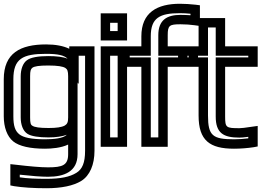

<svg xmlns="http://www.w3.org/2000/svg" viewBox="-22 -755 1389 1020"><path d="M-2 -334V-137C-2 -79 16 -30 48 -4C80 22 139 35 217 35C252 35 302 31 340 13V64C340 123 310 134 233 134C193 134 137 129 61 120L33 117V145V209V230L53 234C97 241 155 245 225 245C304 245 368 232 410 206C455 178 480 120 480 46V-484V-509H455H371H346V-496C315 -511 273 -519 223 -519C86 -519 -2 -473 -2 -334ZM340 -131C340 -105 335 -96 322 -88C305 -79 279 -75 236 -75C188 -75 162 -79 150 -87C141 -92 138 -102 138 -131V-350C138 -378 141 -388 150 -395C161 -403 186 -407 234 -407C285 -407 312 -402 325 -394C336 -387 340 -377 340 -350V-131ZM337 -443C314 -453 278 -457 234 -457C181 -457 141 -450 121 -435C99 -419 88 -386 88 -350V-131C88 -93 100 -59 124 -44C144 -31 184 -25 236 -25C275 -25 309 -30 333 -39C314 -20 264 -15 217 -15C145 -15 102 -24 80 -42C58 -60 49 -87 49 -137V-334C49 -443 98 -469 223 -469C286 -469 320 -461 337 -443ZM390 -131V-177V-318L392 -311L396 -312V-437V-459H430V46C430 110 415 144 384 163C349 185 299 195 225 195C167 195 121 193 83 187V173C146 180 197 184 233 184C319 184 390 157 390 64V-52V-131Z M653 -565V-659V-684H628H538H513V-659V-565V-540H538H628H653V-565ZM603 -590H563V-634H603V-590ZM653 0V-484V-509H628H538H513V-484V0V25H538H628H653V0ZM603 -25H563V-459H603V-25Z M937 -626C964 -626 989 -624 1011 -621L1040 -617V-646V-705V-727L1017 -730C989 -733 960 -735 934 -735C813 -735 729 -689 729 -562V-509H642H617V-484V-425V-400H642H729V0V25H754H844H869V0V-400H1005H1030V-425V-484V-509H1005H869V-568C869 -620 878 -626 937 -626ZM937 -676C864 -676 819 -648 819 -568V-484V-459H844H980V-450H844H819V-425V-25H779V-425V-450H754H667V-459H754H779V-484V-562C779 -660 826 -685 934 -685C952 -685 970 -684 990 -682V-674C973 -675 955 -676 937 -676Z M1174 -136V-400H1322H1347V-425V-484V-509H1322H1174V-634V-659H1149H1058H1033V-634V-509H949H924V-484V-425V-400H949H1033V-141C1033 -9 1092 35 1221 35C1257 35 1293 32 1326 27L1347 23V2V-57V-86L1318 -82C1281 -76 1259 -74 1250 -74C1179 -74 1174 -77 1174 -136ZM1124 -136C1124 -47 1166 -24 1250 -24C1258 -24 1274 -25 1297 -28V-20C1272 -17 1247 -15 1221 -15C1108 -15 1083 -34 1083 -141V-425V-450H1058H974V-459H1058H1083V-484V-609H1124V-484V-459H1149H1297V-450H1149H1124V-425V-136Z"/></svg>

Font: Gamestation DisplayOutline
Style: Regular
Weight: 400
Designer: Jonas Hecksher
Foundry: Jonas Hecksher, Playtypeª, e-types AS
Version: Version 1.003